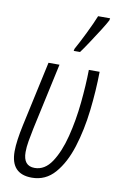

<svg xmlns="http://www.w3.org/2000/svg" viewBox="-89 -835 557 895"><g transform="rotate(10 189.0 -387.5)"><path d="M247 -606Q259 -622 282 -656.5Q305 -691 326.5 -725Q348 -759 356 -775L358 -785H301Q288 -752 262.5 -700Q237 -648 219 -616L217 -606ZM353 -531H302Q301 -459 292.5 -374Q284 -289 264.5 -212Q245 -135 212.5 -86Q180 -37 132 -37Q78 -37 78 -103Q78 -126 83 -155.5Q88 -185 95 -218L163 -531H111L44 -223Q36 -186 31.5 -154Q27 -122 27 -97Q27 10 127 10Q192 10 235.5 -40Q279 -90 304.5 -171Q330 -252 341 -347Q352 -442 353 -531Z"/></g></svg>

Font: Noto Sans Display Condensed Light
Style: Italic
Weight: 300
Width: 3
Designer: Monotype Design team
Foundry: Monotype Imaging Inc.
Version: 1.000